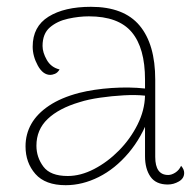

<svg xmlns="http://www.w3.org/2000/svg" viewBox="-20 -532 574 564"><path d="M473 10Q438 10 422 -13Q406 -36 406 -73V-206L420 -194Q397 -129 357.5 -82.5Q318 -36 270 -12Q222 12 173 12Q113 12 84 -21Q55 -54 55 -102Q55 -138 72 -168Q89 -198 124 -221.5Q159 -245 212 -259Q256 -270 308 -273.5Q360 -277 406 -272V-298Q406 -391 367 -437.5Q328 -484 241 -484Q212 -484 180 -477Q148 -470 126.5 -451.5Q105 -433 105 -397Q105 -378 117.5 -356Q130 -334 155 -328Q149 -318 141 -315Q133 -312 128 -312Q106 -312 91 -339.5Q76 -367 76 -395Q76 -454 122.5 -483Q169 -512 247 -512Q344 -512 390 -457Q436 -402 436 -298V-71Q436 -18 474 -18Q484 -18 495 -25Q506 -32 512 -45Q517 -39 519 -34Q521 -29 521 -24Q521 -8 505.5 1Q490 10 473 10ZM179 -15Q217 -15 256.5 -35.5Q296 -56 329.5 -90Q363 -124 384 -166Q405 -208 406 -251Q379 -254 343.5 -252Q308 -250 273.5 -245Q239 -240 214 -232Q153 -214 120 -182.5Q87 -151 87 -104Q87 -70 107.5 -42.5Q128 -15 179 -15Z"/></svg>

Font: Arima Thin Thin
Style: Regular
Weight: 250
Version: Version 1.100